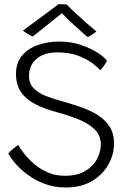

<svg xmlns="http://www.w3.org/2000/svg" viewBox="-20 -868 616 894"><path d="M285.5 5Q232.5 5 187.8 -12Q143 -29 108.5 -54.8Q74 -80.5 51 -107.5Q28 -134.5 18.5 -154Q24.5 -161 40 -174Q55.5 -187 65 -193.5Q72 -180 89.8 -156.2Q107.5 -132.5 135 -108Q162.5 -83.5 199.5 -66.5Q236.5 -49.5 281.5 -49.5Q341 -49.5 378 -72.2Q415 -95 432.2 -128.8Q449.5 -162.5 449.5 -195.5Q449.5 -238.5 419.5 -266.8Q389.5 -295 342.5 -313.5Q295.5 -332 245 -345.5Q186.5 -361 143.8 -383.2Q101 -405.5 77.8 -439.2Q54.5 -473 54.5 -524.5Q54.5 -575 82.2 -608.5Q110 -642 155.8 -658.2Q201.5 -674.5 256 -674.5Q312 -674.5 359 -658Q406 -641.5 437.5 -620.5Q469 -599.5 478 -585Q474.5 -577 464 -561.8Q453.5 -546.5 447 -540.5Q437.5 -552.5 412 -572.2Q386.5 -592 345.5 -608Q304.5 -624 247 -624Q185 -624 150 -593.8Q115 -563.5 115 -514.5Q115 -478 137.8 -456Q160.5 -434 193.2 -421.2Q226 -408.5 255.5 -400.5Q304 -387 349.5 -371.8Q395 -356.5 431.5 -334.5Q468 -312.5 489.5 -279.8Q511 -247 511 -198.5Q511 -150.5 485.5 -103.5Q460 -56.5 409.8 -25.8Q359.5 5 285.5 5ZM290 -847.5Q309 -828 334 -804.8Q359 -781.5 384.2 -759.5Q409.5 -737.5 429 -721.5Q418 -712.5 408 -706Q398 -699.5 389 -695Q375 -706 351 -727.8Q327 -749.5 303.5 -771.5Q280 -793.5 268.5 -806.5Q257.5 -797.5 232.2 -777.5Q207 -757.5 179.2 -735.2Q151.5 -713 132.5 -698Q125.5 -700.5 109.5 -710Q93.5 -719.5 86.5 -725.5Q115.5 -746.5 150.2 -772.2Q185 -798 213.5 -819.2Q242 -840.5 252 -848.5Q258.5 -848.5 270 -848.2Q281.5 -848 290 -847.5Z"/></svg>

Font: Grandstander ExtraLight
Style: Regular
Weight: 200
Designer: Tyler Finck
Foundry: Etcetera Type Co
Version: Version 1.200; ttfautohint (v1.8.3)